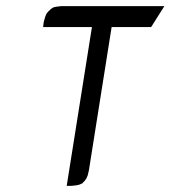

<svg xmlns="http://www.w3.org/2000/svg" viewBox="-20 -604 554 624"><path d="M120.1 -516.1 122.1 -532.2 127 -549.8 130.9 -559.1 136.2 -565.9 146 -575.2 153.8 -580.1 162.1 -582 178.2 -584H514.2L471.2 -516.1H342.8L269 -50.8L265.1 -34.2L261.2 -24.9L255.9 -17.1L247.1 -7.8L237.8 -3.9L230 -2L212.9 0H196.8L278.8 -516.1Z"/></svg>

Font: Petahja
Style: Italic
Weight: 400
Designer: T. Christopher White
Version: Version 1.1